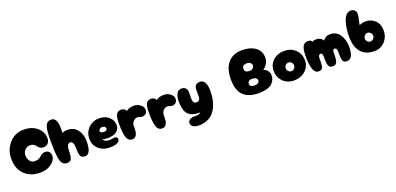

<svg xmlns="http://www.w3.org/2000/svg" viewBox="10 -1728 5987 2904"><g transform="rotate(-20 3004.0 -276.5)"><path d="M368 -2Q473 -2 546 -53.5Q619 -105 625 -172Q629 -215 606 -243.5Q583 -272 540 -272Q512 -272 489.5 -259.5Q467 -247 453.5 -232.5Q440 -218 413 -205.5Q386 -193 350 -193Q301 -193 272.5 -230.5Q244 -268 244 -323Q244 -374 277.5 -409.5Q311 -445 358 -445Q388 -445 409 -435Q430 -425 442.5 -410.5Q455 -396 467 -381Q479 -366 499.5 -356Q520 -346 549 -346Q596 -346 621.5 -378Q647 -410 647 -454Q647 -559 564 -629.5Q481 -700 349 -700Q210 -700 117.5 -596.5Q25 -493 25 -352Q25 -183 121 -92.5Q217 -2 368 -2Z M797 0Q853 0 869.5 -36.5Q886 -73 887 -155Q889 -278 946 -278Q1002 -278 1002 -155Q1002 -74 1018.5 -38.5Q1035 -3 1092 -3Q1188 -3 1188 -214Q1188 -323 1130.5 -396.5Q1073 -470 971 -470Q925 -470 889 -452Q889 -459 889 -474Q889 -511 888.5 -529.5Q888 -548 885.5 -580Q883 -612 877 -629Q871 -646 860 -664.5Q849 -683 831 -691.5Q813 -700 789 -700Q766 -700 749 -691.5Q732 -683 720 -670Q708 -657 700 -632.5Q692 -608 687.5 -585Q683 -562 680.5 -523.5Q678 -485 677.5 -454Q677 -423 677 -374Q677 -167 701 -83.5Q725 0 797 0Z M1489 0Q1577 0 1614.5 -23.5Q1652 -47 1650 -79Q1648 -101 1628.5 -111Q1609 -121 1578 -114Q1459 -88 1419 -156Q1451 -145 1496.5 -144Q1542 -143 1588 -153.5Q1634 -164 1666 -198.5Q1698 -233 1698 -287Q1698 -360 1639 -415Q1580 -470 1484 -470Q1377 -470 1307.5 -399.5Q1238 -329 1238 -229Q1238 -128 1307.5 -64Q1377 0 1489 0ZM1422 -278Q1422 -298 1437.5 -314.5Q1453 -331 1480 -331Q1507 -331 1521.5 -318Q1536 -305 1536 -287Q1536 -267 1513.5 -257Q1491 -247 1463 -252.5Q1435 -258 1422 -278Z M1845 0Q1868 0 1885 -7.5Q1902 -15 1911.5 -32Q1921 -49 1926.5 -62Q1932 -75 1934 -102Q1936 -129 1936.5 -139.5Q1937 -150 1937 -178Q1937 -226 1966.5 -256.5Q1996 -287 2035 -287Q2048 -287 2069 -278.5Q2090 -270 2108 -270Q2145 -270 2167.5 -294.5Q2190 -319 2190 -351Q2190 -399 2143.5 -434.5Q2097 -470 2046 -470Q1957 -470 1914 -430Q1908 -454 1886.5 -467Q1865 -480 1837 -480Q1816 -480 1800 -472.5Q1784 -465 1773.5 -455.5Q1763 -446 1756 -426Q1749 -406 1745.5 -392.5Q1742 -379 1740 -351.5Q1738 -324 1738 -312Q1738 -300 1738 -271Q1738 -212 1742 -168.5Q1746 -125 1756.5 -84Q1767 -43 1789.5 -21.5Q1812 0 1845 0Z M2327 0Q2350 0 2367 -7.5Q2384 -15 2393.5 -32Q2403 -49 2408.5 -62Q2414 -75 2416 -102Q2418 -129 2418.5 -139.5Q2419 -150 2419 -178Q2419 -226 2448.5 -256.5Q2478 -287 2517 -287Q2530 -287 2551 -278.5Q2572 -270 2590 -270Q2627 -270 2649.5 -294.5Q2672 -319 2672 -351Q2672 -399 2625.5 -434.5Q2579 -470 2528 -470Q2439 -470 2396 -430Q2390 -454 2368.5 -467Q2347 -480 2319 -480Q2298 -480 2282 -472.5Q2266 -465 2255.5 -455.5Q2245 -446 2238 -426Q2231 -406 2227.5 -392.5Q2224 -379 2222 -351.5Q2220 -324 2220 -312Q2220 -300 2220 -271Q2220 -212 2224 -168.5Q2228 -125 2238.5 -84Q2249 -43 2271.5 -21.5Q2294 0 2327 0Z M2869 148Q2942 148 3000.5 123.5Q3059 99 3097 58Q3135 17 3160.5 -40Q3186 -97 3196.5 -158.5Q3207 -220 3207 -289Q3207 -368 3182 -418Q3157 -468 3104 -468Q3012 -468 3012 -371Q3012 -357 3012.5 -333.5Q3013 -310 3013.5 -296Q3014 -282 3013 -263.5Q3012 -245 3008.5 -234.5Q3005 -224 2998.5 -213.5Q2992 -203 2981 -198.5Q2970 -194 2954 -194Q2938 -194 2927 -198.5Q2916 -203 2909.5 -213.5Q2903 -224 2899.5 -235Q2896 -246 2895 -264.5Q2894 -283 2894.5 -297Q2895 -311 2895.5 -335Q2896 -359 2896 -373Q2896 -415 2873.5 -441.5Q2851 -468 2804 -468Q2751 -468 2726.5 -418.5Q2702 -369 2702 -289Q2702 -151 2759 -90.5Q2816 -30 2953 -30Q2929 -1 2847 -4Q2805 -6 2774 13Q2743 32 2743 65Q2743 106 2779 127Q2815 148 2869 148Z M3888 -1Q3963 -1 4018 -17.5Q4073 -34 4102 -62.5Q4131 -91 4144.5 -122Q4158 -153 4158 -188Q4158 -233 4130.5 -267Q4103 -301 4066 -307Q4166 -379 4159 -493Q4153 -589 4073.5 -644.5Q3994 -700 3863 -700Q3717 -700 3637 -605.5Q3557 -511 3557 -346Q3557 -164 3639.5 -83Q3722 -2 3888 -1ZM3819 -140Q3790 -151 3790 -185.5Q3790 -220 3819 -232Q3849 -248 3896 -235.5Q3943 -223 3943 -186Q3943 -160 3920 -146Q3897 -132 3869.5 -132.5Q3842 -133 3819 -140ZM3819 -374Q3790 -388 3790 -426.5Q3790 -465 3819 -479Q3841 -487 3868.5 -488Q3896 -489 3919.5 -472.5Q3943 -456 3943 -427Q3943 -398 3920 -381Q3897 -364 3869.5 -365Q3842 -366 3819 -374Z M4459 1Q4569 -1 4640.5 -69Q4712 -137 4710 -236Q4707 -338 4636.5 -405Q4566 -472 4459 -471Q4349 -470 4278.5 -403.5Q4208 -337 4209 -236Q4211 -134 4280.5 -66Q4350 2 4459 1ZM4509 -166Q4489 -145 4462 -145Q4435 -145 4414.5 -166Q4394 -187 4394 -215Q4394 -243 4414.5 -263.5Q4435 -284 4462 -284Q4489 -284 4509 -263.5Q4529 -243 4529 -215Q4529 -187 4509 -166Z M5077 0Q5121 0 5138 -31Q5155 -62 5157 -126Q5157 -135 5157.5 -147.5Q5158 -160 5158 -168Q5158 -176 5158.5 -186Q5159 -196 5159.5 -202Q5160 -208 5161.5 -215.5Q5163 -223 5165 -227Q5167 -231 5170 -235Q5173 -239 5177.5 -240.5Q5182 -242 5187 -242Q5197 -242 5204 -239Q5211 -236 5215.5 -228Q5220 -220 5222.5 -213.5Q5225 -207 5226 -191.5Q5227 -176 5227 -167.5Q5227 -159 5227 -138Q5227 -130 5227 -126Q5227 -63 5241.5 -31.5Q5256 0 5305 0Q5408 0 5408 -194Q5408 -311 5353 -390.5Q5298 -470 5206 -471Q5162 -472 5135 -457.5Q5108 -443 5081 -412Q5069 -440 5040.5 -455.5Q5012 -471 4980 -471Q4942 -471 4912 -455Q4903 -477 4876 -485Q4849 -493 4819 -484Q4773 -471 4756.5 -419.5Q4740 -368 4740 -275Q4740 -1 4848 -1Q4897 -1 4911.5 -32Q4926 -63 4926 -126Q4926 -130 4926 -138Q4926 -158 4926 -167.5Q4926 -177 4927 -191.5Q4928 -206 4930.5 -213Q4933 -220 4937.5 -228Q4942 -236 4949 -239Q4956 -242 4966 -242Q4987 -242 4992 -218Q4997 -194 4997 -137Q4997 -130 4997 -126Q4997 -62 5014 -31Q5031 0 5077 0Z M5745 0Q5851 0 5917 -73Q5983 -146 5983 -243Q5983 -353 5919.5 -411.5Q5856 -470 5769 -470Q5713 -470 5669 -446Q5671 -471 5685.5 -527Q5700 -583 5700 -615Q5700 -657 5675 -679Q5650 -701 5615 -701Q5573 -701 5541 -666.5Q5509 -632 5491.5 -576Q5474 -520 5466 -460Q5458 -400 5458 -338Q5458 -316 5458.5 -299Q5459 -282 5465 -244.5Q5471 -207 5481 -178Q5491 -149 5512.5 -114Q5534 -79 5563 -55.5Q5592 -32 5639 -16Q5686 0 5745 0ZM5786.5 -178.5Q5766 -158 5739 -158Q5712 -158 5692 -178.5Q5672 -199 5672 -227Q5672 -255 5692 -276Q5712 -297 5739 -297Q5766 -297 5786.5 -276Q5807 -255 5807 -227Q5807 -199 5786.5 -178.5Z"/></g></svg>

Font: Cherry Bomb
Style: Regular
Weight: 400
Designer: satsuyako
Foundry: satsuyako
Version: Version 4.0